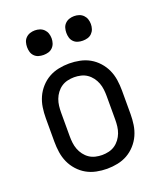

<svg xmlns="http://www.w3.org/2000/svg" viewBox="-137 -822 775 919"><g transform="rotate(-20 250.0 -362.5)"><path d="M250 8Q223 8 196 2.5Q169 -3 146 -16Q123 -29 104.5 -49.5Q86 -70 75 -94.5Q64 -119 60 -146Q56 -173 56 -200V-320Q56 -347 60 -374Q64 -401 75 -425.5Q86 -450 104.5 -470.5Q123 -491 146 -504Q169 -517 196 -522.5Q223 -528 250 -528Q277 -528 304 -522.5Q331 -517 354 -504Q377 -491 395.5 -470.5Q414 -450 425 -425.5Q436 -401 440 -374Q444 -347 444 -320V-200Q444 -173 440 -146Q436 -119 425 -94.5Q414 -70 395.5 -49.5Q377 -29 354 -16Q331 -3 304 2.5Q277 8 250 8ZM250 -62Q267 -62 284 -66Q301 -70 315 -79.5Q329 -89 339.5 -103Q350 -117 356 -133Q362 -149 364 -166Q366 -183 366 -200V-320Q366 -337 364 -354Q362 -371 356 -387Q350 -403 339.5 -417Q329 -431 315 -440.5Q301 -450 284 -454Q267 -458 250 -458Q233 -458 216 -454Q199 -450 185 -440.5Q171 -431 160.5 -417Q150 -403 144 -387Q138 -371 136 -354Q134 -337 134 -320V-200Q134 -183 136 -166Q138 -149 144 -133Q150 -117 160.5 -103Q171 -89 185 -79.5Q199 -70 216 -66Q233 -62 250 -62ZM350 -608Q337 -608 325 -611.5Q313 -615 304 -624Q295 -633 291.5 -645Q288 -657 288 -670Q288 -683 291.5 -695Q295 -707 304 -716Q313 -725 325 -729Q337 -733 350 -733Q363 -733 375 -729Q387 -725 396 -716Q405 -707 409 -695Q413 -683 413 -670Q413 -657 409 -645Q405 -633 396 -624Q387 -615 375 -611.5Q363 -608 350 -608ZM150 -608Q137 -608 125 -611.5Q113 -615 104 -624Q95 -633 91.5 -645Q88 -657 88 -670Q88 -683 91.5 -695Q95 -707 104 -716Q113 -725 125 -729Q137 -733 150 -733Q163 -733 175 -729Q187 -725 196 -716Q205 -707 209 -695Q213 -683 213 -670Q213 -657 209 -645Q205 -633 196 -624Q187 -615 175 -611.5Q163 -608 150 -608Z"/></g></svg>

Font: Iosevka Term SS14
Style: Regular
Weight: 400
Monospace: yes
Designer: Belleve Invis
Foundry: Belleve Invis
Version: Version 24.1.1; ttfautohint (v1.8.4)